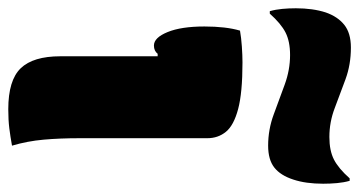

<svg xmlns="http://www.w3.org/2000/svg" viewBox="-242 -637 868 464"><g transform="rotate(90 192.0 -405.0)"><path d="M96 -117V-352H90Q83 -343 70 -343Q51 -343 37.5 -376Q24 -409 24 -465Q24 -517 34 -551Q51 -554 72.5 -555.5Q94 -557 111 -557Q184 -557 223.5 -546.5Q263 -536 278.5 -517Q294 -498 294 -472V-163Q294 -116 297.5 -76.5Q301 -37 312 0Q290 4 270 6.5Q250 9 224 9Q154 9 125 -21Q96 -51 96 -117ZM291 -767Q324 -767 345.5 -778Q367 -789 391 -816H397Q401 -802 402.5 -785.5Q404 -769 404 -752Q404 -710 394 -680Q384 -649 365 -634Q346 -619 312 -619Q273 -619 236.5 -632.5Q200 -646 164.5 -659Q129 -672 93 -672Q60 -672 38.5 -661Q17 -650 -7 -623H-13Q-17 -637 -18.5 -653Q-20 -669 -20 -686Q-20 -727 -10 -758Q0 -787 20 -803Q40 -819 75 -819Q116 -819 151.5 -806Q187 -793 221 -780Q255 -767 291 -767Z"/></g></svg>

Font: Recursive Sn Csl St Blk
Style: Regular
Weight: 900
Version: Version 1.079;hotconv 1.0.112;makeotfexe 2.5.65598; ttfautoh